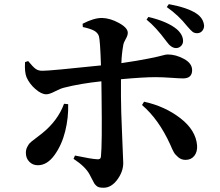

<svg xmlns="http://www.w3.org/2000/svg" viewBox="-20 -837 1040 909"><path d="M673.8 -744.1 682.6 -756.8Q772.5 -735.4 816.4 -699.2Q846.7 -672.9 846.7 -642.6Q846.7 -628.9 836.9 -619.1Q827.1 -609.4 813.5 -609.4Q790 -609.4 767.6 -641.6Q717.8 -709 673.8 -744.1ZM283.2 -345.7 302.7 -343.8Q304.7 -280.3 288.6 -215.3Q272.5 -150.4 237.8 -102.5Q203.1 -54.7 159.2 -54.7Q134.8 -54.7 118.7 -71.3Q102.5 -87.9 102.5 -113.3Q102.5 -128.9 108.9 -141.1Q115.2 -153.3 120.6 -159.2Q126 -165 147 -180.7Q168 -196.3 178.7 -205.1Q253.9 -265.6 283.2 -345.7ZM372.1 -709 371.1 -724.6Q423.8 -752 462.9 -752Q502 -751 543.5 -728Q585 -705.1 585 -681.6Q585 -668.9 575.2 -652.3Q565.4 -635.7 563.5 -623Q555.7 -579.1 554.7 -538.1Q634.8 -549.8 685.1 -560.1Q735.4 -570.3 750 -574.7Q764.6 -579.1 774.4 -579.1Q812.5 -579.1 851.1 -558.1Q889.6 -537.1 889.6 -504.9Q889.6 -465.8 846.7 -465.8Q830.1 -465.8 789.1 -468.8Q748 -471.7 715.8 -471.7Q658.2 -471.7 552.7 -461.9V-379.9Q552.7 -320.3 558.1 -199.2Q563.5 -78.1 563.5 -65.4Q563.5 -24.4 535.2 13.7Q506.8 51.8 470.7 51.8Q458 51.8 449.7 49.8Q441.4 47.9 435.1 41.5Q428.7 35.2 425.8 30.3Q422.9 25.4 416 11.7Q409.2 -2 404.3 -10.7Q384.8 -47.9 328.1 -85L335 -100.6Q414.1 -84 440.4 -83Q457 -81.1 458 -96.7Q463.9 -155.3 460.9 -379.9L460 -452.1Q359.4 -441.4 283.2 -421.9Q266.6 -418 240.2 -404.3Q213.9 -390.6 199.2 -390.6Q175.8 -390.6 147.5 -415.5Q119.1 -440.4 105.5 -471.7Q95.7 -496.1 98.6 -543L113.3 -547.9Q134.8 -521.5 148.4 -511.2Q162.1 -501 183.6 -502Q217.8 -502 458 -527.3Q454.1 -647.5 448.2 -666Q442.4 -682.6 425.3 -691.9Q408.2 -701.2 372.1 -709ZM652.3 -339.8 662.1 -355.5Q760.7 -334 834 -277.3Q907.2 -220.7 913.1 -148.4Q915 -118.2 899.9 -99.1Q884.8 -80.1 858.4 -80.1Q838.9 -80.1 824.2 -92.3Q809.6 -104.5 802.7 -116.7Q795.9 -128.9 786.1 -152.3Q731.4 -272.5 652.3 -339.8ZM769.5 -803.7 779.3 -817.4Q868.2 -800.8 909.2 -773.4Q943.4 -751 946.3 -714.8Q946.3 -702.1 938 -691.4Q929.7 -680.7 914.1 -679.7Q900.4 -679.7 891.6 -686.5Q882.8 -693.4 865.2 -713.9Q826.2 -763.7 769.5 -803.7Z"/></svg>

Font: GenYoMin TW TTF Bold
Style: Regular
Weight: 700
Version: Version 1.300